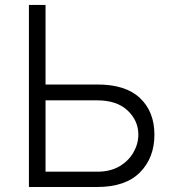

<svg xmlns="http://www.w3.org/2000/svg" viewBox="-20 -747 686 767"><path d="M161.9 -409.4H368.3Q481.5 -409.8 539.2 -355.3Q596.9 -300.8 596.9 -208.8Q596.9 -116.8 539.2 -58.4Q481.5 0 368.3 0H95.5V-727.3H161.9ZM161.9 -346.2V-61.1H368.3Q420.8 -61.1 457.4 -82.7Q494 -104.4 513.3 -138.5Q532.7 -172.6 532.7 -210.2Q532.3 -265.3 489.7 -305.6Q447.1 -345.9 368.3 -346.2Z"/></svg>

Font: Inter UI Light
Style: Regular
Weight: 300
Designer: Rasmus Andersson
Foundry: rsms
Version: 3.2;8d6f07862